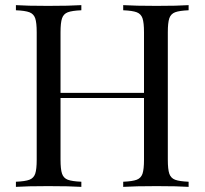

<svg xmlns="http://www.w3.org/2000/svg" viewBox="-20 -728 797 748"><path d="M633.8 -602.1V-106Q633.8 -68.4 639.6 -51.3Q645.5 -34.2 662.1 -27.8Q678.7 -21.5 714.8 -20V0Q672.9 -2.9 589.8 -2.9Q506.8 -2.9 460 0V-20Q496.1 -21.5 512.7 -27.8Q529.3 -34.2 535.2 -51.3Q541 -68.4 541 -106V-346.2H215.8V-106Q215.8 -68.4 221.7 -51.3Q227.5 -34.2 244.1 -27.8Q260.7 -21.5 296.9 -20V0Q251 -2.9 167.5 -2.9Q84 -2.9 42 0V-20Q78.1 -21.5 94.7 -27.8Q111.3 -34.2 117.2 -51.3Q123 -68.4 123 -106V-602.1Q123 -639.6 117.2 -656.7Q111.3 -673.8 94.7 -680.2Q78.1 -686.5 42 -688V-708Q83 -705.1 167 -705.1Q251 -705.1 296.9 -708V-688Q260.7 -686.5 244.1 -680.2Q227.5 -673.8 221.7 -656.7Q215.8 -639.6 215.8 -602.1V-366.2H541V-602.1Q541 -639.6 535.2 -656.7Q529.3 -673.8 512.7 -680.2Q496.1 -686.5 460 -688V-708Q506.8 -705.1 589.8 -705.1Q672.9 -705.1 714.8 -708V-688Q678.7 -686.5 662.1 -680.2Q645.5 -673.8 639.6 -656.7Q633.8 -639.6 633.8 -602.1Z"/></svg>

Font: PlayfairDisplay-Regular
Style: Regular
Weight: 400
Designer: Claus Eggers Sørensen
Foundry: Claus Eggers Sørensen
Version: Version 1.002;PS 001.002;hotconv 1.0.70;makeotf.lib2.5.58329